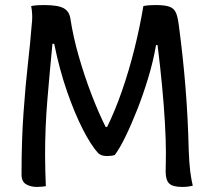

<svg xmlns="http://www.w3.org/2000/svg" viewBox="-20 -729 840 758"><path d="M161 6Q157 7 145.5 8Q134 9 126 9Q101 9 83 -1.5Q65 -12 65 -40Q65 -176 73 -286.5Q81 -397 90.5 -480.5Q100 -564 104 -618Q108 -650 107 -671Q106 -692 103 -705Q112 -707 124 -708Q136 -709 155 -709Q209 -709 231.5 -696.5Q254 -684 258 -655Q269 -583 291 -506.5Q313 -430 340.5 -358Q368 -286 397 -228H403Q434 -291 461.5 -370Q489 -449 510.5 -535Q532 -621 546 -705Q555 -707 566.5 -708Q578 -709 596 -709Q631 -709 649 -702.5Q667 -696 674.5 -679Q682 -662 686 -629Q703 -501 712.5 -382Q722 -263 725 -138Q727 -84 731 -52.5Q735 -21 741 4Q723 9 699 9Q662 9 648 -4.5Q634 -18 634 -52Q634 -65 634.5 -84.5Q635 -104 635 -125Q635 -176 631 -245.5Q627 -315 619.5 -393.5Q612 -472 602 -551H596Q585 -487 565 -421Q545 -355 521.5 -295.5Q498 -236 475 -189Q452 -142 433 -117Q421 -113 402 -113Q379 -113 367 -125Q339 -156 307 -218.5Q275 -281 245 -367Q215 -453 194 -556H187Q176 -442 167 -334.5Q158 -227 158 -117Q158 -78 159 -50Q160 -22 161 6Z"/></svg>

Font: Recursive Sn Csl St
Style: Regular
Weight: 400
Version: Version 1.079;hotconv 1.0.112;makeotfexe 2.5.65598; ttfautoh